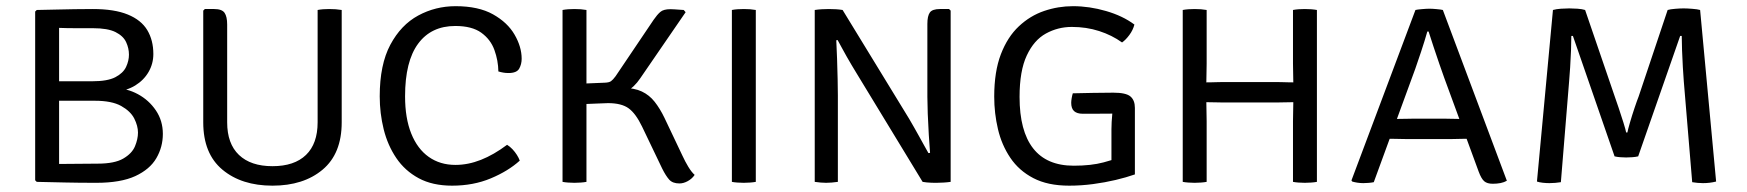

<svg xmlns="http://www.w3.org/2000/svg" viewBox="-20 -574 5515 606"><path d="M96 -542.5Q127 -543 156.8 -543.8Q186.5 -544.5 215.2 -545Q244 -545.5 273 -545.5Q341 -545.5 383.2 -528.2Q425.5 -511 444.8 -479Q464 -447 464 -403.5Q464 -373 449 -347Q434 -321 406.8 -304.2Q379.5 -287.5 343 -284.5V-295.5Q380.5 -295.5 415.2 -276.8Q450 -258 472 -225.5Q494 -193 494 -151.5Q494 -110 473.5 -74.8Q453 -39.5 407 -18.2Q361 3 284 3Q228 3 186.2 2Q144.5 1 96 0L91 -5V-537.5ZM166.5 -56.5Q197 -56.5 227.5 -57Q258 -57.5 288.5 -57.5Q341.5 -57.5 369 -73.5Q396.5 -89.5 406 -112.2Q415.5 -135 415.5 -155.5Q415.5 -176.5 403.8 -199.8Q392 -223 362.5 -239.5Q333 -256 279.5 -256H135.5V-317.5H271.5Q319 -317.5 343.8 -330.2Q368.5 -343 377.8 -362.5Q387 -382 387 -401.5Q387 -422 378 -441.2Q369 -460.5 344.5 -472.8Q320 -485 273.5 -485Q252.5 -485 221.2 -485Q190 -485 166.5 -486Z M1058.5 -188Q1058.5 -89 998.2 -38.5Q938 12 840 12Q742.5 12 682 -38.5Q621.5 -89 621.5 -188V-540.5L626.5 -545.5H656Q680.5 -545.5 688.8 -533.5Q697 -521.5 697 -496.5V-188Q697 -120.5 734.2 -85Q771.5 -49.5 840 -49.5Q909 -49.5 945.8 -85Q982.5 -120.5 982.5 -188V-542.5Q990 -544 999.8 -544.8Q1009.5 -545.5 1019 -545.5Q1029 -545.5 1039.5 -544.8Q1050 -544 1058.5 -542.5Z M1553 -348.5Q1552.5 -383 1540.5 -416.2Q1528.5 -449.5 1499 -470.8Q1469.5 -492 1417 -492Q1341 -492 1299.8 -436.2Q1258.5 -380.5 1258.5 -270Q1258.5 -201 1278 -152.5Q1297.5 -104 1333.2 -78.8Q1369 -53.5 1417.5 -53.5Q1457.5 -53.5 1498 -69.5Q1538.5 -85.5 1580.5 -117Q1589.5 -111.5 1597.5 -103Q1605.5 -94.5 1611.5 -85Q1617.5 -75.5 1620.5 -67Q1584 -34 1529 -11Q1474 12 1407 12Q1345 12 1301.5 -11.5Q1258 -35 1230.8 -75.2Q1203.5 -115.5 1191 -166Q1178.5 -216.5 1178.5 -270Q1178.5 -370 1212 -432.8Q1245.5 -495.5 1300 -525Q1354.5 -554.5 1418 -554.5Q1490 -554.5 1536 -528.8Q1582 -503 1604.2 -464.5Q1626.5 -426 1626.5 -388.5Q1626.5 -371.5 1618.8 -357.5Q1611 -343.5 1585 -343.5Q1576 -343.5 1568.8 -344.8Q1561.5 -346 1553 -348.5Z M1755.5 -542.5Q1763 -544 1773.2 -544.8Q1783.5 -545.5 1793 -545.5Q1803 -545.5 1813 -544.8Q1823 -544 1831 -542.5V0Q1823 1.5 1813 2.2Q1803 3 1793 3Q1783.5 3 1773.2 2.2Q1763 1.5 1755.5 0ZM2172.5 -22Q2164.5 -10 2151 -2.5Q2137.5 5 2124.5 5Q2103 5 2092.2 -7Q2081.5 -19 2070 -42L2006.5 -174.5Q1986.5 -216 1964 -232.2Q1941.5 -248.5 1899 -248.5Q1887.5 -248.5 1864.8 -247.2Q1842 -246 1823 -245.5L1786.5 -243V-296.5H1946.5Q1982 -296.5 2005.8 -285.2Q2029.5 -274 2046.2 -252.8Q2063 -231.5 2077 -202.5L2134 -82.5Q2142.5 -64 2152.5 -47.5Q2162.5 -31 2172.5 -22ZM2043 -511.5Q2054 -527.5 2064 -536.2Q2074 -545 2096 -545Q2102 -545 2109 -544.5Q2116 -544 2123.2 -543.5Q2130.5 -543 2138 -542.5L2144 -535.5L2000.5 -326.5Q1982 -299 1955.8 -283.5Q1929.5 -268 1895.5 -268H1792.5V-309L1889 -313Q1902.5 -313.5 1908.5 -317.8Q1914.5 -322 1923 -333.5Z M2290 -542.5Q2297 -544 2307.5 -544.8Q2318 -545.5 2327.5 -545.5Q2337.5 -545.5 2347.5 -544.8Q2357.5 -544 2365.5 -542.5V0Q2357.5 1.5 2347.5 2.2Q2337.5 3 2327.5 3Q2318 3 2307.5 2.2Q2297 1.5 2290 0Z M2551.5 -542.5Q2561 -544 2573.5 -544.8Q2586 -545.5 2596 -545.5Q2607.5 -545.5 2619.2 -544.8Q2631 -544 2639.5 -542.5L2627.5 -448L2619.5 -447Q2621 -421.5 2622 -388.2Q2623 -355 2623.8 -323.8Q2624.5 -292.5 2624.5 -273V0Q2614.5 1.5 2605 2.2Q2595.5 3 2587.5 3Q2579.5 3 2570.2 2.2Q2561 1.5 2551.5 0ZM2684 -342Q2676 -355 2668 -368.5Q2660 -382 2652.5 -395.2Q2645 -408.5 2637.8 -421.8Q2630.5 -435 2623.5 -448L2589 -488L2639.5 -542.5L2849.5 -199Q2857.5 -185.5 2865.2 -171.8Q2873 -158 2880.8 -144Q2888.5 -130 2896 -116.5Q2903.5 -103 2910.5 -90.5L2942 -56.5L2892 0ZM2980.5 -540.5V0Q2970.5 1.5 2958.5 2.2Q2946.5 3 2936 3Q2928.5 3 2920.5 2.8Q2912.5 2.5 2905.2 1.8Q2898 1 2892 0L2907.5 -90.5L2915.5 -91.5Q2913.5 -115 2911.5 -148.8Q2909.5 -182.5 2908.2 -215.2Q2907 -248 2907 -268V-498.5Q2907 -523.5 2914.8 -534.5Q2922.5 -545.5 2947 -545.5H2975.5Z M3560.5 -496.5Q3556 -479 3544.5 -463.5Q3533 -448 3521.5 -440Q3489.5 -463 3449.2 -476Q3409 -489 3363 -489Q3319 -489 3281.2 -468.2Q3243.5 -447.5 3220.8 -399Q3198 -350.5 3198 -268Q3198 -160.5 3240.8 -105.8Q3283.5 -51 3369 -51Q3424 -51 3463.2 -61.5Q3502.5 -72 3523.5 -80.5L3562 -23.5Q3535 -14 3501.2 -6Q3467.5 2 3430 7Q3392.5 12 3354.5 12Q3287 12 3241.5 -11.8Q3196 -35.5 3168.8 -76Q3141.5 -116.5 3129.8 -166.5Q3118 -216.5 3118 -269Q3118 -348 3139 -402.8Q3160 -457.5 3195.8 -491Q3231.5 -524.5 3275.8 -539.5Q3320 -554.5 3366.5 -554.5Q3418.5 -554.5 3471 -539.2Q3523.5 -524 3560.5 -496.5ZM3488 -166Q3488 -187 3490.8 -216.5Q3493.5 -246 3501.5 -265L3562 -231.5V-23.5L3488 -21.5ZM3366 -279.5Q3398 -280 3429.5 -280.8Q3461 -281.5 3494 -281.5Q3534 -281.5 3548 -269.5Q3562 -257.5 3562 -233.5V-218Q3522.5 -215.5 3477.5 -215.2Q3432.5 -215 3397 -215Q3379.5 -215 3370.2 -223.2Q3361 -231.5 3361 -249.5Q3361 -255.5 3362.5 -264.2Q3364 -273 3366 -279.5Z M3841 -250.5Q3838 -250.5 3826.5 -250.8Q3815 -251 3803.2 -251.2Q3791.5 -251.5 3787.5 -251.5Q3776.5 -251.5 3765.5 -251Q3754.5 -250.5 3744 -250.5V-315Q3754.5 -315 3765.5 -314.5Q3776.5 -314 3787.5 -314Q3791.5 -314 3803.2 -314.2Q3815 -314.5 3826.5 -314.8Q3838 -315 3841 -315H4008.5Q4011.5 -315 4023.2 -314.8Q4035 -314.5 4046.5 -314.2Q4058 -314 4062 -314Q4073 -314 4084.2 -314.5Q4095.5 -315 4106.5 -315V-250.5Q4095.5 -250.5 4084.2 -251Q4073 -251.5 4062 -251.5Q4058 -251.5 4046.5 -251.2Q4035 -251 4023.2 -250.8Q4011.5 -250.5 4008.5 -250.5ZM3788.5 0Q3780.5 1.5 3770.5 2.2Q3760.5 3 3750.5 3Q3741 3 3730.8 2.2Q3720.5 1.5 3713 0V-542.5Q3720.5 -544 3730.8 -544.8Q3741 -545.5 3750.5 -545.5Q3760.5 -545.5 3770.5 -544.8Q3780.5 -544 3788.5 -542.5V-373Q3788.5 -356 3788 -343Q3787.5 -330 3787.5 -314V-251.5Q3787.5 -235 3788 -221.8Q3788.5 -208.5 3788.5 -191.5ZM4061 -191.5Q4061 -208.5 4061.5 -221.8Q4062 -235 4062 -251.5V-314Q4062 -330 4061.5 -343Q4061 -356 4061 -373V-542.5Q4068.5 -544 4078.2 -544.8Q4088 -545.5 4098 -545.5Q4108 -545.5 4118.2 -544.8Q4128.5 -544 4136.5 -542.5V0Q4128.5 1.5 4118.5 2.2Q4108.5 3 4098.5 3Q4088 3 4078.2 2.2Q4068.5 1.5 4061 0Z M4447.5 -542.5Q4453.5 -544 4468 -545.2Q4482.5 -546.5 4492 -546.5Q4501 -546.5 4514.5 -545.2Q4528 -544 4534 -542.5L4736 -3.5Q4727.5 1.5 4716 3.8Q4704.5 6 4691.5 6Q4674 6 4664.8 -1.8Q4655.5 -9.5 4647 -32.5L4538.5 -328Q4531.5 -347 4522.5 -373.5Q4513.5 -400 4504.5 -426.8Q4495.5 -453.5 4489 -474.5H4485Q4476.5 -444.5 4465.2 -410.5Q4454 -376.5 4447 -357L4316 1Q4309 2.5 4300 3.2Q4291 4 4283 4Q4273 4 4263.8 2.5Q4254.5 1 4248 -1L4245.5 -4.5ZM4431 -135Q4428 -135 4412.2 -135.2Q4396.5 -135.5 4381 -135.8Q4365.5 -136 4361.5 -136H4331.5L4356.5 -198.5H4383.5Q4387.5 -198.5 4400.5 -198.8Q4413.5 -199 4426.5 -199.2Q4439.5 -199.5 4442.5 -199.5H4538.5Q4542 -199.5 4553.5 -199.2Q4565 -199 4576.5 -198.8Q4588 -198.5 4592 -198.5H4620L4644 -136H4612.5Q4609.5 -136 4595.2 -135.8Q4581 -135.5 4566.5 -135.2Q4552 -135 4549 -135Z M4881.5 -542.5Q4892 -545.5 4906.8 -546.5Q4921.5 -547.5 4933 -547.5Q4945 -547.5 4959.2 -546.5Q4973.5 -545.5 4983 -542.5L5076.5 -269.5Q5081 -257 5089 -233.2Q5097 -209.5 5104 -187Q5111 -164.5 5112.5 -156H5116.5Q5118 -164.5 5124.5 -187Q5131 -209.5 5139 -233.2Q5147 -257 5152 -269.5L5243.5 -542.5Q5252 -545 5267.2 -546.2Q5282.5 -547.5 5294 -547.5Q5305 -547.5 5321.2 -546.2Q5337.5 -545 5346 -542.5L5396.5 -1Q5377 4 5355 4Q5346.5 4 5338 3.2Q5329.5 2.5 5321 1L5294.5 -317Q5293 -335.5 5291.5 -361.8Q5290 -388 5289 -414.5Q5288 -441 5288 -460.5H5283L5150.5 -80.5Q5142 -78.5 5132 -77.8Q5122 -77 5112.5 -77Q5103.5 -77 5093.8 -77.8Q5084 -78.5 5076 -80.5L4944.5 -460.5H4939.5Q4939.5 -441 4938.5 -414.5Q4937.5 -388 4935.8 -361.8Q4934 -335.5 4932.5 -317L4906.5 1Q4897.5 2.5 4888.8 3.2Q4880 4 4870.5 4Q4860.5 4 4849.2 2.8Q4838 1.5 4831 -1Z"/></svg>

Font: Signika SC
Style: Regular
Weight: 300
Designer: Anna Giedryś
Foundry: Anna Giedryś
Version: Version 2.000